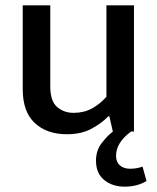

<svg xmlns="http://www.w3.org/2000/svg" viewBox="-20 -492 586 718"><path d="M378 -472H481V0H470Q414 41 414 91Q414 114 428.5 126.5Q443 139 466 139Q492 139 513 131L528 185Q493 206 446 206Q400 206 369.5 181Q339 156 339 109Q339 71 360 43.5Q381 16 402 0L389 -57H385Q360 -31 322 -10.5Q284 10 230 10Q155 10 110 -32Q65 -74 65 -158V-472H168V-169Q168 -114 193.5 -92Q219 -70 255 -70Q294 -70 324 -86.5Q354 -103 378 -130Z"/></svg>

Font: Mukta Medium
Style: Regular
Weight: 500
Designer: Girish Dalvi and Yashodeep Gholap
Foundry: Ek Type
Version: Version 2.538;PS 1.002;hotconv 16.6.51;makeotf.lib2.5.65220;